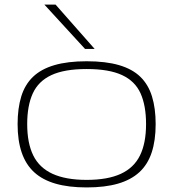

<svg xmlns="http://www.w3.org/2000/svg" viewBox="-20 -810 759 840"><path d="M57 -267Q57 -336 73 -388Q89 -440 124.5 -474Q160 -508 218 -525Q276 -542 359 -542Q443 -542 501 -525Q559 -508 594 -474Q629 -440 645 -388Q661 -336 661 -267Q661 -195 643.5 -142.5Q626 -90 589.5 -56.5Q553 -23 496 -6.5Q439 10 359 10Q280 10 223 -6.5Q166 -23 129.5 -56.5Q93 -90 75 -142.5Q57 -195 57 -267ZM99 -267Q99 -184 125.5 -130Q152 -76 210 -49.5Q268 -23 359 -23Q451 -23 508.5 -49.5Q566 -76 592.5 -130Q619 -184 619 -267Q619 -348 595 -401.5Q571 -455 514 -481.5Q457 -508 359 -508Q262 -508 205 -481.5Q148 -455 123.5 -401.5Q99 -348 99 -267ZM352 -596 174 -790H223L394 -596Z"/></svg>

Font: Georama Expanded ExtraLight
Style: Regular
Weight: 250
Width: 7
Designer: Jean-Baptiste Levee
Foundry: Production Type
Version: Version 1.001